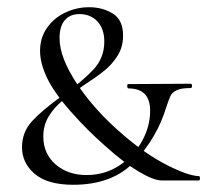

<svg xmlns="http://www.w3.org/2000/svg" viewBox="-20 -500 574 532"><path d="M321 -401Q321 -370 306 -346Q291 -322 269.5 -304.5Q248 -287 211 -263Q174 -238 152 -220Q130 -202 115 -177.5Q100 -153 100 -122Q100 -74 134 -44.5Q168 -15 220 -15Q270 -15 310 -41Q350 -67 373 -108Q396 -149 396 -193Q396 -255 336 -255Q333 -255 332.5 -261Q332 -267 336 -267L508 -268Q512 -268 512 -262Q512 -256 508 -256Q482 -256 469.5 -250Q457 -244 452.5 -234.5Q448 -225 440 -201Q415 -119 354 -53.5Q293 12 183 12Q112 12 76.5 -18Q41 -48 41 -92Q41 -134 69 -164.5Q97 -195 153 -235Q210 -276 239.5 -308Q269 -340 269 -385Q269 -420 250 -440.5Q231 -461 200 -461Q174 -461 159.5 -444Q145 -427 145 -394Q145 -340 194.5 -266Q244 -192 324 -124Q385 -72 443 -42.5Q501 -13 531 -12Q534 -12 534 -6Q534 0 531 0H428Q406 0 364.5 -24.5Q323 -49 271 -96Q223 -138 176 -191Q129 -244 109 -287Q91 -326 91 -359Q91 -395 110 -422.5Q129 -450 160.5 -465Q192 -480 227 -480Q264 -480 292.5 -462.5Q321 -445 321 -401Z"/></svg>

Font: Cormorant Unicase
Style: Regular
Weight: 400
Designer: Christian Thalmann (Catharsis Fonts)
Foundry: Catharsis Fonts
Version: Version 4.000